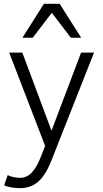

<svg xmlns="http://www.w3.org/2000/svg" viewBox="-20 -786 537 999"><path d="M20 125Q32.2 131.8 49.8 135.5Q67.4 139.2 84 139.2Q120.6 139.2 147 110.1Q173.3 81.1 194.8 23.9L214.8 -26.9L27.8 -512.2H96.2L248 -106L401.9 -512.2H469.2L248 47.9Q232.4 87.4 215.1 115.2Q197.8 143.1 177.7 160.2Q157.7 177.2 134.3 185.1Q110.8 192.9 83 192.9Q72.8 192.9 61.3 191.9Q49.8 190.9 38.8 189Q27.8 187 18.3 184.3Q8.8 181.6 2 178.2ZM348.6 -589.8 249.5 -719.2 150.4 -589.8H96.7L208.5 -766.1H290.5L402.3 -589.8Z"/></svg>

Font: Clear Sans Light
Style: Regular
Weight: 300
Foundry: Intel Corporation
Version: Version 1.00